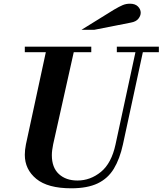

<svg xmlns="http://www.w3.org/2000/svg" viewBox="-20 -1006 878 1037"><path d="M365 11Q238 11 176 -40Q114 -91 114 -170Q114 -183 115.5 -197Q117 -211 120 -226L234 -754H385L267 -226Q264 -211 262 -196Q260 -181 260 -168Q260 -101 298 -66Q336 -31 398 -31Q468 -31 525 -77.5Q582 -124 604 -226L718 -754H758L644 -226Q627 -148 595 -95Q563 -42 507.5 -15.5Q452 11 365 11ZM114 -724V-754H473V-724ZM611 -724V-754H838V-724ZM420 -845 596 -954Q625 -971 643 -978.5Q661 -986 682 -986Q710 -986 725 -971Q740 -956 740 -937Q740 -921 727.5 -905Q715 -889 687 -884L489 -845Z"/></svg>

Font: Libre Bodoni
Style: Bold Italic
Weight: 700
Italic angle: -13°
Version: Version 2.005;gftools[0.9.23]